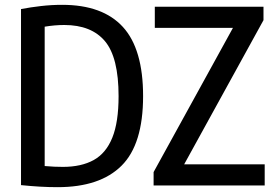

<svg xmlns="http://www.w3.org/2000/svg" viewBox="-20 -768 1140 795"><path d="M218.5 7Q148.5 7 67 -1.5V-730.5Q106.5 -738 149.8 -743Q193 -748 237.5 -748Q405 -748 488.8 -656.5Q572.5 -565 572.5 -370Q572.5 -170.5 483.2 -81.8Q394 7 218.5 7ZM240.5 -77Q316.5 -77 367.8 -105.2Q419 -133.5 445 -197.8Q471 -262 471 -370Q471 -530 414.8 -597.2Q358.5 -664.5 246 -664.5Q207 -664.5 165 -657.5V-80.5Q186.5 -78.5 204.8 -77.8Q223 -77 240.5 -77ZM616 0V-55.5L944.5 -652.5H621V-740H1071V-684.5L742.5 -87.5H1076V0Z"/></svg>

Font: Encode Sans Cnd Md
Style: Regular
Weight: 500
Width: 3
Designer: Multiple Designers
Foundry: Impallari Type
Version: Version 3.002; ttfautohint (v1.8.3) -l 8 -r 50 -G 200 -x 14 